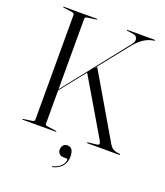

<svg xmlns="http://www.w3.org/2000/svg" viewBox="-160 -808 963 1118"><g transform="rotate(20 321.0 -249.5)"><path d="M176 -25Q176 -14.5 192 -12.5L244.5 -5Q248.5 -4.5 248.5 -2.5Q248.5 0 245 0H41Q37.5 0 37.5 -2.5Q37.5 -4.5 41.5 -5L94 -12.5Q110 -14.5 110 -25V-675Q110 -685.5 94 -687.5L41.5 -695Q37.5 -695.5 37.5 -697.5Q37.5 -700 41 -700H245Q248.5 -700 248.5 -697.5Q248.5 -695.5 244.5 -695L192 -687.5Q176 -685.5 176 -675V-238L484.5 -628Q503 -648.5 499.8 -666.5Q496.5 -684.5 477 -689L435.5 -695Q432 -696 432 -698Q432 -700 435 -700H604Q606.5 -700 606.5 -697.5Q606.5 -695 603.5 -694.5Q574 -690.5 547.8 -675.5Q521.5 -660.5 490 -625.5L327.5 -421.5L343 -437.5L573.5 -44Q584 -25.5 597.5 -17.2Q611 -9 638.5 -6.5Q642.5 -6 642.5 -3Q642.5 0 638.5 0H441.5Q439 0 439 -3Q439 -5.5 442.5 -6L497 -12Q518 -14.5 503.5 -40L299.5 -386L176 -231ZM340.5 124.5Q321 124.5 311.8 114.2Q302.5 104 302.5 89Q302.5 72 312.2 61.5Q322 51 337.5 51Q375.5 51 375.5 108Q375.5 145 354.2 168.5Q333 192 299 200Q295 201.5 294 199Q293 196 296.5 195Q328 187.5 346.2 168.5Q364.5 149.5 364.5 132.5Q364.5 124.5 357.5 124.5Z"/></g></svg>

Font: Fraunces 144pt Light
Style: Regular
Weight: 300
Version: Version 1.000;[b76b70a41]